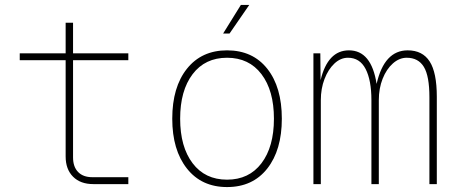

<svg xmlns="http://www.w3.org/2000/svg" viewBox="-20 -746 1840 778"><path d="M358 0Q306 0 276 -30Q246 -60 246 -112V-502H60V-530H246V-654H276V-530H500V-502H276V-108Q276 -70 296.5 -49Q317 -28 354 -28H500V0Z M900 12Q797 12 737.5 -63Q678 -138 678 -265Q678 -393 737.5 -467.5Q797 -542 900 -542Q1004 -542 1063 -467.5Q1122 -393 1122 -265Q1122 -138 1063 -63Q1004 12 900 12ZM900 -18Q989 -18 1039.5 -84.5Q1090 -151 1090 -265Q1090 -379 1039.5 -445.5Q989 -512 900 -512Q811 -512 760.5 -445.5Q710 -379 710 -265Q710 -151 760.5 -84.5Q811 -18 900 -18ZM884 -610 956 -726H990L910 -610Z M1250 0V-530H1278L1279 -421Q1308 -542 1394 -542Q1485 -542 1506 -406Q1537 -542 1632 -542Q1692 -542 1721 -497Q1750 -452 1750 -354V0H1720V-352Q1720 -438 1697.5 -475Q1675 -512 1628 -512Q1598 -512 1572 -489Q1546 -466 1530.5 -427Q1515 -388 1515 -340V0H1485V-340Q1485 -421 1461.5 -466.5Q1438 -512 1390 -512Q1360 -512 1335 -488.5Q1310 -465 1295 -426Q1280 -387 1280 -340V0Z"/></svg>

Font: Geist Mono Thin
Style: Regular
Weight: 100
Monospace: yes
Designer: Basement.studio, Andrés Briganti, Mateo Zaragoza
Foundry: Basement.studio, Vercel, Andrés Briganti, Guido Ferreyra, Mateo Zaragoza
Version: Version 1.500; ttfautohint (v1.8.4.7-5d5b)